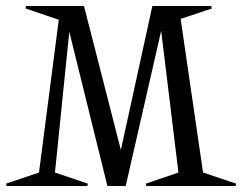

<svg xmlns="http://www.w3.org/2000/svg" viewBox="-24 -620 809 640"><path d="M-3.9 -7.8 106 -44.9 171.9 -554.2 61 -591.8 63 -600.1H255.9L378.9 -120.1L483.9 -600.1H680.2L682.1 -591.8L578.1 -557.1L652.8 -44.9L763.2 -7.8L761.2 0H463.9L461.9 -7.8L570.8 -44.9L513.2 -517.1L395 0H334L207 -514.2L159.2 -44.9L269 -7.8L267.1 0H-2Z"/></svg>

Font: Halibut Cnd
Style: Regular
Weight: 400
Width: 3
Designer: Matteo Maggi
Foundry: Collletttivo
Version: Version 3.080 | FøM Fix